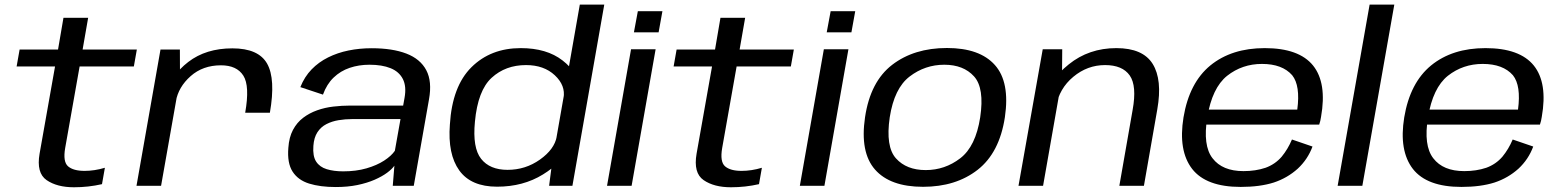

<svg xmlns="http://www.w3.org/2000/svg" viewBox="-20 -805 6758 832"><path d="M300.5 6.5Q363 6.5 422 -7L434.5 -78Q389.5 -64.5 346.5 -64.5Q298 -64.5 275 -84.2Q252 -104 262.5 -164L325 -517H560L573 -590.5H338L362 -728H255L231.5 -590.5H65L52 -517H218.5L151.5 -139Q137 -55.5 182 -24.5Q227 6.5 300.5 6.5Z M1042.5 -316.5H1149.5Q1175 -463 1137.5 -529.2Q1100 -595.5 987 -595.5Q872.5 -595.5 795.8 -536.5Q719 -477.5 705.5 -398L742 -365.5Q753 -428 806 -475Q859 -522 937.5 -522Q1006 -522 1034.5 -477.2Q1063 -432.5 1042.5 -316.5ZM571.5 0H678L760 -464L759.5 -590.5H675.5Z M1435 5.5Q1486.5 5.5 1528.8 -3.2Q1571 -12 1603.5 -26.2Q1636 -40.5 1657.5 -56.5Q1679 -72.5 1689 -87L1682 0H1773L1839 -374.5Q1853 -452 1827.2 -500.8Q1801.5 -549.5 1741 -572.8Q1680.5 -596 1590.5 -596Q1538 -596 1490.2 -586.2Q1442.5 -576.5 1401.8 -556.2Q1361 -536 1330.2 -504.2Q1299.5 -472.5 1281.5 -427.5L1379.5 -395Q1396 -440.5 1425.8 -469Q1455.5 -497.5 1495.2 -511Q1535 -524.5 1581 -524.5Q1635.5 -524.5 1672.5 -509.5Q1709.5 -494.5 1725.8 -462.5Q1742 -430.5 1733 -381L1727 -347.5H1497Q1461.5 -347.5 1424.8 -343.2Q1388 -339 1354.2 -327Q1320.5 -315 1293.5 -294.5Q1266.5 -274 1249.5 -242Q1232.5 -210 1229.5 -164.5Q1224 -98.5 1247.8 -61.5Q1271.5 -24.5 1319.5 -9.5Q1367.5 5.5 1435 5.5ZM1467 -62.5Q1426.5 -62.5 1396 -71.8Q1365.5 -81 1350 -104.8Q1334.5 -128.5 1338 -173Q1340.5 -209 1355.5 -232Q1370.5 -255 1394.5 -267.2Q1418.5 -279.5 1447.2 -284.2Q1476 -289 1506 -289H1715.5L1691 -151.5Q1676 -129.5 1644.5 -109Q1613 -88.5 1568 -75.5Q1523 -62.5 1467 -62.5Z M2359.5 0H2460.5L2598.5 -785H2492.5L2372.5 -101ZM2134 4Q2247 4 2332.8 -49Q2418.5 -102 2428 -154L2392.5 -213Q2382.5 -158 2319.8 -113.5Q2257 -69 2179.5 -69Q2102.5 -69 2064.8 -116.8Q2027 -164.5 2038 -277.5Q2050.5 -413 2110.5 -468Q2170.5 -523 2259.5 -523Q2337 -523 2384.2 -478.8Q2431.5 -434.5 2422 -380L2477 -438Q2486.5 -489.5 2417.8 -543Q2349 -596.5 2236.5 -596.5Q2106.5 -596.5 2023 -513.8Q1939.5 -431 1929.5 -265.5Q1919.5 -137 1970.2 -66.5Q2021 4 2134 4Z M2610.5 0H2717L2821 -591.5H2714.5ZM2744 -756.5 2727 -665H2834L2850.5 -756.5Z M3147.5 6.5Q3210 6.5 3269 -7L3281.5 -78Q3236.5 -64.5 3193.5 -64.5Q3145 -64.5 3122 -84.2Q3099 -104 3109.5 -164L3172 -517H3407L3420 -590.5H3185L3209 -728H3102L3078.5 -590.5H2912L2899 -517H3065.5L2998.5 -139Q2984 -55.5 3029 -24.5Q3074 6.5 3147.5 6.5Z M3446 0H3552.5L3656.5 -591.5H3550ZM3579.5 -756.5 3562.5 -665H3669.5L3686 -756.5Z M3980 4.5Q4122 4.5 4216.5 -69.2Q4311 -143 4334.5 -297Q4357 -449.5 4291.2 -523.2Q4225.5 -597 4083.5 -597Q3941 -597 3846.2 -524.2Q3751.5 -451.5 3728.5 -297Q3706 -145 3771.8 -70.2Q3837.5 4.5 3980 4.5ZM3991.5 -68Q3908 -68 3862.5 -118.8Q3817 -169.5 3835.5 -296.5Q3855 -422.5 3921.8 -473.5Q3988.5 -524.5 4072 -524.5Q4155 -524.5 4200.8 -474Q4246.5 -423.5 4227.5 -296.5Q4208 -170.5 4141.2 -119.2Q4074.5 -68 3991.5 -68Z M4393.5 0H4500L4582 -466.5L4583 -591.5H4498.5ZM4830.5 0H4937L4995 -331.5Q5017.5 -459.5 4975 -528Q4932.5 -596.5 4817.5 -596.5Q4698.5 -596.5 4611.2 -526Q4524 -455.5 4510.5 -379.5L4556 -343Q4570 -421.5 4631 -472.2Q4692 -523 4768.5 -523Q4844 -523 4875.5 -478Q4907 -433 4888 -328.5Z M5356.5 5 5368.5 -63.5Q5277 -63.5 5234.5 -119Q5191.5 -174 5211.5 -296.5Q5232.5 -424.5 5297.5 -476.5Q5363 -528 5448.5 -528Q5536.5 -528 5579.5 -479Q5615.5 -434 5601.5 -330H5206L5194.5 -265H5696.5Q5702 -280.5 5704.5 -298.5Q5730.5 -445.5 5670 -521Q5609 -596.5 5460.5 -596.5Q5317 -596.5 5225 -521.5Q5133.5 -446.5 5108.5 -296.5Q5085 -152 5146 -73Q5207 5 5356.5 5ZM5368.5 -63.5 5356.5 5Q5439.5 5 5499.5 -14Q5558.5 -33.5 5603.5 -74Q5647 -114.5 5667.5 -170L5578.5 -200.5Q5561 -159 5534 -126Q5505.5 -93 5464 -78Q5421 -63.5 5368.5 -63.5Z M5776.5 0H5883.5L6022 -785H5915Z M6313 5 6325 -63.5Q6233.5 -63.5 6191 -119Q6148 -174 6168 -296.5Q6189 -424.5 6254 -476.5Q6319.5 -528 6405 -528Q6493 -528 6536 -479Q6572 -434 6558 -330H6162.5L6151 -265H6653Q6658.5 -280.5 6661 -298.5Q6687 -445.5 6626.5 -521Q6565.5 -596.5 6417 -596.5Q6273.5 -596.5 6181.5 -521.5Q6090 -446.5 6065 -296.5Q6041.5 -152 6102.5 -73Q6163.5 5 6313 5ZM6325 -63.5 6313 5Q6396 5 6456 -14Q6515 -33.5 6560 -74Q6603.5 -114.5 6624 -170L6535 -200.5Q6517.5 -159 6490.5 -126Q6462 -93 6420.5 -78Q6377.5 -63.5 6325 -63.5Z"/></svg>

Font: Anybody SemiExpanded
Style: Italic
Weight: 400
Width: 6
Italic angle: -10°
Version: Version 1.113;gftools[0.9.25]